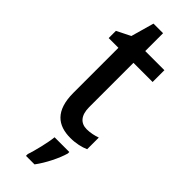

<svg xmlns="http://www.w3.org/2000/svg" viewBox="-290 -680 921 921"><g transform="rotate(45 170.5 -219.5)"><path d="M252 -75C210 -75 185 -103 185 -159V-459H315V-539H185V-660H120L87 -543L17 -508V-459H83V-154C83 -32 141 10 226 10C263 10 297 2 321 -9V-88C302 -81 276 -75 252 -75ZM270 71V61H170C166 102 148 174 136 209V221H194C227 177 258 114 270 71Z"/></g></svg>

Font: Noto Sans Khmer UI SemiCondensed Medium
Style: Regular
Weight: 500
Width: 4
Designer: Danh Hong and the Monotype Design Team
Foundry: Monotype Imaging Inc.
Version: Version 2.002